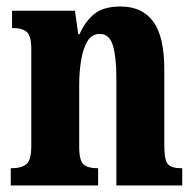

<svg xmlns="http://www.w3.org/2000/svg" viewBox="-20 -569 599 589"><path d="M13 0V-53H17Q45 -53 60.5 -65Q76 -77 76 -122V-418Q76 -460 61.5 -471.5Q47 -483 21 -483H17V-536H210L220 -464H224Q241 -503 269 -526Q297 -549 350 -549Q416 -549 450 -503Q484 -457 484 -356V-123Q484 -77 495.5 -65Q507 -53 535 -53H539V0H337V-330Q337 -393 326.5 -429Q316 -465 286 -465Q262 -465 248.5 -443Q235 -421 229 -385Q223 -349 223 -309V-118Q223 -76 236.5 -64.5Q250 -53 278 -53H281V0Z"/></svg>

Font: Noto Serif Tamil ExtraCondensed ExtraBold
Style: Italic
Weight: 800
Width: 2
Italic angle: -12°
Designer: Indian Type Foundry, Tom Grace, and the Monotype Design Team
Foundry: Monotype Imaging Inc.
Version: Version 2.003; ttfautohint (v1.8.4.7-5d5b)